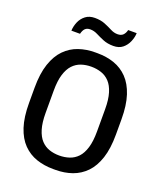

<svg xmlns="http://www.w3.org/2000/svg" viewBox="-160 -981 919 1093"><g transform="rotate(20 300.0 -435.0)"><path d="M294 10Q239.2 10 192.5 -5.9Q145.8 -21.8 110.6 -57.5Q75.5 -93.2 56.1 -152Q36.8 -210.8 36.8 -296.5V-388.8Q36.8 -474.5 56.6 -533.6Q76.5 -592.8 111.8 -628.5Q147 -664.2 193.2 -680.1Q239.5 -696 292.8 -696H307Q361.8 -696 408.5 -679.8Q455.2 -663.5 489.9 -627.6Q524.5 -591.8 543.9 -533Q563.2 -474.2 563.2 -388.8V-296.5Q563.2 -211.8 543.9 -153Q524.5 -94.2 489.9 -58.5Q455.2 -22.8 409 -6.4Q362.8 10 308.2 10ZM300 -74Q332.5 -74 361 -83.5Q389.5 -93 410.8 -115.5Q432 -138 444 -177.4Q456 -216.8 456 -276.2V-410.5Q456 -470 444 -509Q432 -548 410.8 -570.5Q389.5 -593 361 -602.5Q332.5 -612 300 -612Q267.5 -612 239.4 -602.5Q211.2 -593 190 -570.5Q168.8 -548 156.8 -509Q144.8 -470 144.8 -410.5V-276.2Q144.8 -216.8 156.8 -177.4Q168.8 -138 190 -115.5Q211.2 -93 239.4 -83.5Q267.5 -74 300 -74ZM122.5 -765.8Q123.8 -793.2 134.8 -819.2Q145.8 -845.2 168.2 -862.5Q190.8 -879.8 224.5 -879.8Q260.2 -879.8 286.1 -869.1Q312 -858.5 333.1 -847.5Q354.2 -836.5 375.5 -836.5Q397.2 -836.5 408.9 -848.1Q420.5 -859.8 425.2 -879.5H476.8Q475.8 -853.5 464.6 -827.1Q453.5 -800.8 431.9 -783.1Q410.2 -765.5 376 -765.5Q340.5 -765.5 313.9 -776.5Q287.2 -787.5 265.8 -798.5Q244.2 -809.5 221.8 -809.5Q202 -809.5 191.1 -798.8Q180.2 -788 174.8 -765.8Z"/></g></svg>

Font: Chivo Mono Medium
Style: Regular
Weight: 500
Monospace: yes
Designer: Hector Gatti
Foundry: Omnibus-Type
Version: Version 1.008